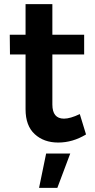

<svg xmlns="http://www.w3.org/2000/svg" viewBox="-20 -680 455 924"><path d="M394 -33Q330 6 260 6Q191 6 147 -34.5Q103 -75 103 -154V-418H28L27 -513H103V-660H232V-513H385V-418H232V-177Q232 -109 288 -109Q318 -109 364 -131ZM168 224 202 59H318L256 224Z"/></svg>

Font: Montserrat arm Medium
Style: Regular
Weight: 500
Designer: Julieta Ulanovsky
Foundry: Julieta Ulanovsky
Version: Version 6.000;PS 006.000;hotconv 1.0.88;makeotf.lib2.5.64775